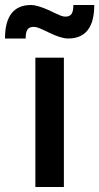

<svg xmlns="http://www.w3.org/2000/svg" viewBox="-87 -752 399 772"><path d="M55.2 0V-520H169.9V0ZM-66.9 -597.2Q-66.9 -731.9 38.1 -731.9Q62.5 -731.9 111.8 -710Q115.7 -708 130.9 -700.7Q146 -693.4 156.7 -689.2Q167.5 -685.1 175.8 -685.1Q192.9 -685.1 200.4 -695.6Q208 -706.1 208 -731.9H292Q292 -597.2 187 -597.2Q158.7 -597.2 111.8 -620.1Q106.9 -622.1 93 -628.9Q79.1 -635.7 68.1 -639.9Q57.1 -644 48.8 -644Q31.2 -644 23.7 -633.5Q16.1 -623 16.1 -597.2Z"/></svg>

Font: Aspekta 550
Style: Regular
Weight: 550
Designer: Ivo Dolenc
Version: Version 2.000